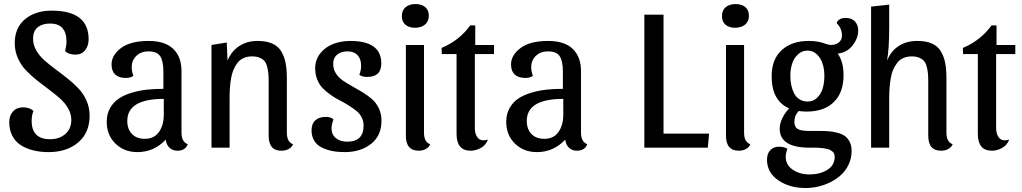

<svg xmlns="http://www.w3.org/2000/svg" viewBox="-20 -733 5073 953"><path d="M236.8 -680.2Q419.9 -680.2 419.9 -538.1Q419.9 -505.9 402.6 -483.9Q385.3 -461.9 355 -461.9Q318.8 -461.9 303.2 -480Q310.1 -508.3 310.1 -525.9Q310.1 -616.2 229 -616.2Q189.5 -616.2 166.7 -597.2Q144 -578.1 144 -541Q144 -511.2 159.4 -483.9Q174.8 -456.5 199.7 -434.3Q224.6 -412.1 254.4 -390.1Q284.2 -368.2 314.2 -344.2Q344.2 -320.3 369.1 -294.4Q394 -268.6 409.4 -233.6Q424.8 -198.7 424.8 -159.2Q424.8 -74.2 368.2 -26.1Q311.5 22 221.2 22Q179.7 22 145.3 13.4Q110.8 4.9 83.7 -12.2Q56.6 -29.3 41.3 -58.6Q25.9 -87.9 25.9 -127Q25.9 -158.7 44.2 -179.4Q62.5 -200.2 94.2 -200.2Q127.9 -200.2 146 -182.1Q137.2 -162.1 137.2 -132.8Q137.2 -42 229 -42Q274.4 -42 304.2 -67.9Q334 -93.8 334 -137.2Q334 -167 318.6 -194.3Q303.2 -221.7 278.3 -243.9Q253.4 -266.1 223.6 -288.1Q193.8 -310.1 163.8 -334Q133.8 -357.9 108.9 -383.8Q84 -409.7 68.6 -444.6Q53.2 -479.5 53.2 -519Q53.2 -595.2 104.2 -637.7Q155.3 -680.2 236.8 -680.2Z M802.7 -40Q744.6 22 662.1 22Q596.2 22 553 -20.3Q509.8 -62.5 509.8 -128.9Q509.8 -167.5 526.6 -197Q543.5 -226.6 570.1 -244.1Q596.7 -261.7 634.5 -272.9Q672.4 -284.2 710 -288.1Q747.6 -292 791 -292V-377.9Q791 -429.2 775.4 -453.6Q759.8 -478 716.8 -478Q680.2 -478 657 -455.8Q633.8 -433.6 633.8 -398.9Q633.8 -378.4 642.1 -356.9Q629.9 -346.2 604 -346.2Q570.3 -346.2 552 -363Q533.7 -379.9 533.7 -413.1Q533.7 -459.5 580.8 -494.6Q627.9 -529.8 717.8 -529.8Q799.3 -529.8 840.1 -490.2Q880.9 -450.7 880.9 -379.9V-74.2Q880.9 -28.8 912.1 -17.1Q899.4 15.1 860.8 15.1Q836.4 15.1 820.8 -0.2Q805.2 -15.6 802.7 -40ZM698.7 -43.9Q745.1 -43.9 769 -77.9Q793 -111.8 793 -164.1V-242.2Q611.8 -242.2 611.8 -132.8Q611.8 -91.8 635 -67.9Q658.2 -43.9 698.7 -43.9Z M1029.8 -509.8 1105.5 -522 1109.4 -432.1Q1128.4 -479 1167.5 -504.4Q1206.5 -529.8 1257.8 -529.8Q1301.3 -529.8 1330.3 -517.3Q1359.4 -504.9 1375.2 -479.2Q1391.1 -453.6 1397.5 -421.1Q1403.8 -388.7 1403.8 -341.8V-74.2Q1403.8 -28.3 1434.6 -17.1Q1428.2 -1.5 1412.4 6.8Q1396.5 15.1 1376.5 15.1Q1313.5 15.1 1313.5 -59.1V-325.2Q1313.5 -350.6 1312 -367.7Q1310.5 -384.8 1305.9 -402.3Q1301.3 -419.9 1292.5 -430.2Q1283.7 -440.4 1268.3 -446.8Q1252.9 -453.1 1231.4 -453.1Q1207.5 -453.1 1189 -444.8Q1170.4 -436.5 1158.7 -420.9Q1147 -405.3 1138.9 -386.5Q1130.9 -367.7 1126.7 -342.8Q1122.6 -317.9 1121.1 -295.4Q1119.6 -272.9 1119.6 -246.1V0H1029.8Z M1704.6 -478Q1672.9 -478 1653.3 -461.9Q1633.8 -445.8 1633.8 -416Q1633.8 -390.1 1647 -369.1Q1660.2 -348.1 1681.4 -333.5Q1702.6 -318.8 1728 -304.9Q1753.4 -291 1779.1 -275.4Q1804.7 -259.8 1825.9 -241.5Q1847.2 -223.1 1860.4 -195.3Q1873.5 -167.5 1873.5 -132.8Q1873.5 -59.6 1821.8 -18.8Q1770 22 1690.4 22Q1657.2 22 1629.4 16.6Q1601.6 11.2 1577.6 -0.5Q1553.7 -12.2 1540 -33.9Q1526.4 -55.7 1526.4 -85.9Q1526.4 -118.7 1544.9 -135.7Q1563.5 -152.8 1596.7 -152.8Q1621.6 -152.8 1634.8 -141.1Q1625.5 -112.3 1625.5 -97.2Q1625.5 -64.9 1647.2 -47.4Q1668.9 -29.8 1703.6 -29.8Q1784.7 -29.8 1784.7 -109.9Q1784.7 -132.8 1774.4 -151.9Q1764.2 -170.9 1747.3 -184.1Q1730.5 -197.3 1708.7 -210.9Q1687 -224.6 1664.6 -235.8Q1642.1 -247.1 1620.4 -262.7Q1598.6 -278.3 1581.8 -295.4Q1564.9 -312.5 1554.7 -337.9Q1544.4 -363.3 1544.4 -394Q1544.4 -436.5 1569.8 -468.3Q1595.2 -500 1634 -514.9Q1672.9 -529.8 1718.8 -529.8Q1872.6 -529.8 1872.6 -418Q1872.6 -351.1 1802.7 -351.1Q1777.3 -351.1 1763.7 -361.8Q1772.5 -385.7 1772.5 -405.8Q1772.5 -439.9 1754.9 -459Q1737.3 -478 1704.6 -478Z M2042.5 -712.9Q2072.3 -712.9 2090.3 -698Q2108.4 -683.1 2108.4 -654.8Q2108.4 -626 2089.1 -610.6Q2069.8 -595.2 2039.6 -595.2Q2010.7 -595.2 1992.7 -610.1Q1974.6 -625 1974.6 -652.8Q1974.6 -682.1 1993.4 -697.5Q2012.2 -712.9 2042.5 -712.9ZM2084.5 -74.2Q2084.5 -28.3 2115.2 -17.1Q2108.9 -1.5 2093.3 6.8Q2077.6 15.1 2058.6 15.1Q1994.6 15.1 1994.6 -59.1V-509.8H2084.5Z M2172.9 -464.8 2171.9 -495.1Q2260.3 -532.2 2314 -606.9H2338.9V-509.8H2432.1V-464.8H2336.9V-97.2Q2336.9 -64.9 2352.8 -47.6Q2368.7 -30.3 2401.9 -40Q2391.1 -11.7 2366 1.7Q2340.8 15.1 2315.9 15.1Q2246.1 15.1 2246.1 -68.8V-464.8Z M2785.6 -40Q2727.5 22 2645 22Q2579.1 22 2535.9 -20.3Q2492.7 -62.5 2492.7 -128.9Q2492.7 -167.5 2509.5 -197Q2526.4 -226.6 2553 -244.1Q2579.6 -261.7 2617.4 -272.9Q2655.3 -284.2 2692.9 -288.1Q2730.5 -292 2773.9 -292V-377.9Q2773.9 -429.2 2758.3 -453.6Q2742.7 -478 2699.7 -478Q2663.1 -478 2639.9 -455.8Q2616.7 -433.6 2616.7 -398.9Q2616.7 -378.4 2625 -356.9Q2612.8 -346.2 2586.9 -346.2Q2553.2 -346.2 2534.9 -363Q2516.6 -379.9 2516.6 -413.1Q2516.6 -459.5 2563.7 -494.6Q2610.8 -529.8 2700.7 -529.8Q2782.2 -529.8 2823 -490.2Q2863.8 -450.7 2863.8 -379.9V-74.2Q2863.8 -28.8 2895 -17.1Q2882.3 15.1 2843.8 15.1Q2819.3 15.1 2803.7 -0.2Q2788.1 -15.6 2785.6 -40ZM2681.6 -43.9Q2728 -43.9 2752 -77.9Q2775.9 -111.8 2775.9 -164.1V-242.2Q2594.7 -242.2 2594.7 -132.8Q2594.7 -91.8 2617.9 -67.9Q2641.1 -43.9 2681.6 -43.9Z M3273.4 -660.2V-69.8H3499.5L3493.2 0H3178.2V-660.2Z M3631.3 -712.9Q3661.1 -712.9 3679.2 -698Q3697.3 -683.1 3697.3 -654.8Q3697.3 -626 3678 -610.6Q3658.7 -595.2 3628.4 -595.2Q3599.6 -595.2 3581.5 -610.1Q3563.5 -625 3563.5 -652.8Q3563.5 -682.1 3582.3 -697.5Q3601.1 -712.9 3631.3 -712.9ZM3673.3 -74.2Q3673.3 -28.3 3704.1 -17.1Q3697.8 -1.5 3682.1 6.8Q3666.5 15.1 3647.5 15.1Q3583.5 15.1 3583.5 -59.1V-509.8H3673.3Z M4047.9 -83Q4074.2 -83 4093.8 -81.5Q4113.3 -80.1 4136 -74.2Q4158.7 -68.4 4173.1 -58.1Q4187.5 -47.9 4197.3 -29.1Q4207 -10.3 4207 16.1Q4207 51.3 4193.1 81.8Q4179.2 112.3 4156.2 133.8Q4133.3 155.3 4103.5 170.4Q4073.7 185.5 4041.7 192.9Q4009.8 200.2 3978 200.2Q3898.9 200.2 3843 161.9Q3787.1 123.5 3787.1 60.1Q3787.1 28.8 3803.7 12Q3820.3 -4.9 3846.2 -4.9Q3873 -4.9 3888.2 5.9Q3879.9 27.3 3879.9 45.9Q3879.9 85.4 3914.6 109.1Q3949.2 132.8 3998 132.8Q4049.8 132.8 4086.4 110.1Q4123 87.4 4123 45.9Q4123 37.6 4120.6 30.8Q4118.2 23.9 4112.1 19.3Q4106 14.6 4100.3 11.2Q4094.7 7.8 4084 5.9Q4073.2 3.9 4065.7 2.4Q4058.1 1 4044.2 0.5Q4030.3 0 4022.5 0Q4014.6 0 3999 0Q3850.1 0 3850.1 -94.2Q3850.1 -119.6 3863 -146.2Q3876 -172.9 3897 -194.8Q3810.1 -232.9 3810.1 -354Q3810.1 -438.5 3859.9 -484.1Q3909.7 -529.8 3994.1 -529.8Q4043 -529.8 4079.1 -515.1Q4095.2 -509.8 4105 -509.8Q4127.9 -509.8 4143.6 -522.5Q4159.2 -535.2 4159.2 -557.1Q4159.2 -591.8 4132.8 -618.2Q4135.3 -628.9 4146.7 -636.5Q4158.2 -644 4176.8 -644Q4208 -644 4223.9 -626.2Q4239.7 -608.4 4239.7 -582Q4239.7 -543 4211.9 -507.6Q4184.1 -472.2 4138.2 -466.8Q4167 -426.3 4167 -359.9Q4167 -272.9 4118.4 -226.1Q4069.8 -179.2 3983.9 -179.2Q3962.9 -179.2 3944.8 -182.1Q3922.9 -160.2 3922.9 -127.9Q3922.9 -103 3939.2 -93Q3955.6 -83 3998 -83ZM3988.8 -481.9Q3960.4 -481.9 3940.2 -462.6Q3919.9 -443.4 3911.4 -415.8Q3902.8 -388.2 3902.8 -356.9Q3902.8 -332 3907.5 -310.1Q3912.1 -288.1 3921.6 -269.5Q3931.2 -251 3948.5 -240Q3965.8 -229 3988.8 -229Q4017.6 -229 4037.1 -248.8Q4056.6 -268.6 4064.2 -296.4Q4071.8 -324.2 4071.8 -356.9Q4071.8 -387.7 4063.5 -415.3Q4055.2 -442.9 4035.6 -462.4Q4016.1 -481.9 3988.8 -481.9Z M4393.6 -599.1Q4393.6 -488.8 4382.8 -432.1Q4402.8 -480.5 4441.4 -505.1Q4480 -529.8 4532.7 -529.8Q4575.7 -529.8 4604.7 -517.3Q4633.8 -504.9 4649.4 -479.2Q4665 -453.6 4671.4 -421.1Q4677.7 -388.7 4677.7 -341.8V-74.2Q4677.7 -28.3 4708.5 -17.1Q4702.1 -1.5 4686.3 6.8Q4670.4 15.1 4651.4 15.1Q4587.4 15.1 4587.4 -59.1V-325.2Q4587.4 -350.6 4585.9 -367.7Q4584.5 -384.8 4579.8 -402.3Q4575.2 -419.9 4566.4 -430.2Q4557.6 -440.4 4542.2 -446.8Q4526.9 -453.1 4505.4 -453.1Q4481.9 -453.1 4463.4 -444.8Q4444.8 -436.5 4433.1 -420.9Q4421.4 -405.3 4413.1 -386.5Q4404.8 -367.7 4400.9 -342.8Q4397 -317.9 4395.3 -295.4Q4393.6 -272.9 4393.6 -246.1V0H4303.7V-700.2L4393.6 -710Z M4760.3 -464.8 4759.3 -495.1Q4847.7 -532.2 4901.4 -606.9H4926.3V-509.8H5019.5V-464.8H4924.3V-97.2Q4924.3 -64.9 4940.2 -47.6Q4956.1 -30.3 4989.3 -40Q4978.5 -11.7 4953.4 1.7Q4928.2 15.1 4903.3 15.1Q4833.5 15.1 4833.5 -68.8V-464.8Z"/></svg>

Font: Sansita Light
Style: Regular
Weight: 300
Designer: Pablo Cosgaya
Foundry: Omnibus-Type
Version: Version 1.006;hotconv 1.0.109;makeotfexe 2.5.65596